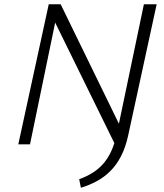

<svg xmlns="http://www.w3.org/2000/svg" viewBox="-20 -678 770 902"><path d="M521 2 220 -611 230 -658H265L559 -55ZM66 0 209 -658H257L121 0ZM360 204 352 164Q385 152 413 135Q441 118 463.5 93Q486 68 502 33.5Q518 -1 528 -46L656 -658H716L582 -41Q570 14 549 55Q528 96 499 125Q470 154 435 173Q400 192 360 204Z"/></svg>

Font: Ysabeau Infant Light
Style: Italic
Weight: 300
Italic angle: -12°
Designer: Christian Thalmann (Catharsis Fonts)
Version: Version 2.001;gftools[0.9.30]; featfreeze: ss01,ss02,lnum